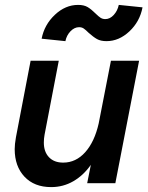

<svg xmlns="http://www.w3.org/2000/svg" viewBox="-20 -748 605 784"><path d="M40 -139Q40 -159 45 -187L105 -500H220L162 -198Q159 -182 159 -166Q159 -128 180 -106Q201 -84 238 -84Q290 -84 328 -126.5Q366 -169 383 -244L433 -500H548L451 0H336L351 -75Q321 -32 279.5 -8Q238 16 189 16Q120 16 80 -26.5Q40 -69 40 -139ZM299 -728Q323 -728 338 -719Q353 -710 370 -693Q382 -681 390.5 -675.5Q399 -670 410 -670Q429 -670 444.5 -687Q460 -704 465 -728L562 -718Q551 -660 508.5 -620Q466 -580 415 -580Q391 -580 376 -588.5Q361 -597 342 -614Q330 -626 322 -631.5Q314 -637 303 -637Q284 -637 268 -620.5Q252 -604 247 -580L150 -590Q161 -647 204 -687.5Q247 -728 299 -728Z"/></svg>

Font: MedMera Sans Semibold
Style: Italic
Weight: 600
Italic angle: -11°
Designer: Kasper Nordkvist
Foundry: UNCUT.wtf
Version: Version 1.300